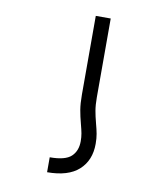

<svg xmlns="http://www.w3.org/2000/svg" viewBox="-85 -619 769 899"><g transform="rotate(10 300.0 -170.0)"><path d="M401 40.5Q401 14 397.2 -6.5Q393.5 -27 386 -54.5Q377.5 -86.5 373 -112.8Q368.5 -139 368.5 -175.5V-550H297.5V-175.5Q297.5 -133 302.5 -103.5Q307.5 -74 317 -38.5Q323.5 -14 326.8 3.2Q330 20.5 330 40.5Q330 86.5 301.8 113Q273.5 139.5 200 139.5V210.5Q300 210.5 350.5 164.8Q401 119 401 40.5Z"/></g></svg>

Font: JuliaMono Light
Style: Regular
Weight: 300
Monospace: yes
Designer: cormullion
Foundry: corm
Version: Version 0.054; ttfautohint (v1.8.4)